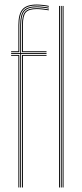

<svg xmlns="http://www.w3.org/2000/svg" viewBox="-20 -826 360 846"><path d="M29 -596V-600H61V-716Q61 -764 79 -785Q97 -806 142 -806Q153 -806 170 -804.1Q187 -802.2 195 -800V-796Q186.5 -798.2 170 -800.1Q153.5 -802 142 -802Q99.8 -802 82.4 -782.6Q65 -763.2 65 -716V-596ZM69 0V-588H29V-592H69V-716Q69 -762 85.1 -780Q101.2 -798 142 -798Q153 -798 169.8 -796.1Q186.5 -794.2 195 -792.2V-788.2Q185 -790.5 168.6 -792.2Q152.2 -794 142 -794Q103 -794 88 -777.1Q73 -760.2 73 -716V-592H185V-588H73V0ZM77 -596V-716Q77 -758.5 91 -774.2Q105 -790 142 -790Q151.5 -790 168.2 -788.2Q185 -786.5 195 -784.5V-780.5Q184.2 -782.5 168.1 -784.2Q152 -786 142 -786Q106.8 -786 93.9 -771.5Q81 -757 81 -716V-600H185V-596ZM61 0V-580H29V-584H65V0ZM77 0V-584H185V-580H81V0ZM256 0V-800H260V0ZM240 0V-800H244V0ZM248 0V-800H252V0Z"/></svg>

Font: Big Shoulders Inline Display Thin
Style: Regular
Weight: 100
Designer: Patric King
Foundry: XO Type Co
Version: Version 1.000